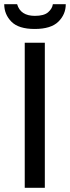

<svg xmlns="http://www.w3.org/2000/svg" viewBox="-31 -888 331 908"><path d="M133 -751Q57 -751 23 -785.5Q-11 -820 -11 -868H50Q66 -813 134 -813Q177 -813 196.5 -830Q216 -847 219 -868H280Q280 -820 245 -785.5Q210 -751 133 -751ZM86 0V-686H181V0Z"/></svg>

Font: Archivo
Style: Regular
Weight: 400
Designer: Hector Gatti
Foundry: Omnibus-Type
Version: Version 2.001